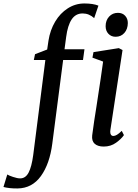

<svg xmlns="http://www.w3.org/2000/svg" viewBox="-136 -835 793 1107"><path d="M143.5 -600.5Q153 -661.5 182 -710.2Q211 -759 255 -787Q299 -815 350.5 -815Q400.5 -815 431.5 -802.5L407 -730.5Q377.5 -757.5 340.5 -757.5Q300 -757.5 277 -722.8Q254 -688 245.5 -622L236 -551H351L342.5 -489H228L165.5 -7Q150.5 110 99.8 180.2Q49 250.5 -34.5 251.5Q-57 252 -79.8 249.5Q-102.5 247 -116 243L-94 171Q-86.5 176.5 -61.2 185Q-36 193.5 -20 193.5Q11.5 193.5 29 160Q46.5 126.5 55.5 59L125.5 -489H59L66 -522.5L136 -549.5ZM395.5 -54.5Q398 -78 407.2 -138.5Q416.5 -199 420 -220Q449.5 -411.5 458.5 -480L397 -502.5L403 -534.5L549 -557.5L570.5 -546.5L500.5 -86Q499.5 -79 499.5 -75.5Q499.5 -63.5 504.2 -57.2Q509 -51 516.5 -51Q527 -51 538.2 -57.8Q549.5 -64.5 566 -80.5L578.5 -56Q563.5 -34 533 -12Q502.5 10 462 10Q428 10 410 -6Q392 -22 395.5 -54.5ZM473 -684Q473 -717.5 493 -739.2Q513 -761 544 -761Q570 -761 585.5 -744.2Q601 -727.5 601 -702Q600.5 -667 581 -645Q561.5 -623 530.5 -623Q505.5 -623 489.2 -640Q473 -657 473 -684Z"/></svg>

Font: Merriweather Text
Style: Italic
Weight: 400
Italic angle: -7.8°
Designer: Eben Sorkin
Foundry: Eben Sorkin
Version: Version 2.100